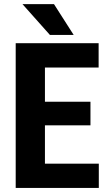

<svg xmlns="http://www.w3.org/2000/svg" viewBox="-20 -923 531 943"><path d="M424.3 -307.6H200.7V-119.1H465.3V0H57.1V-710.9H464.4V-591.3H200.7V-423.3H424.3ZM341.8 -751.5H225.1L90.3 -902.8H245.1Z"/></svg>

Font: RobotoCondensed-Bold
Style: Bold
Weight: 700
Designer: Google
Version: Version 2.001240; 2014